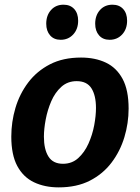

<svg xmlns="http://www.w3.org/2000/svg" viewBox="-20 -794 601 826"><path d="M328.5 -546.4Q389.4 -546.4 435.4 -524.6Q481.4 -502.8 507.4 -454.6Q533.3 -406.4 533.3 -326.9Q533.3 -264.1 515.1 -203.8Q496.9 -143.4 459.9 -94.5Q423 -45.6 366.5 -16.7Q310 12.1 232.6 12.1Q172.4 12.1 126.2 -9.9Q80.1 -31.9 54.3 -79.9Q28.6 -127.9 28.6 -206.4Q28.6 -269.4 46.4 -329.6Q64.3 -389.9 101.2 -438.9Q138.2 -488 194.7 -517.2Q251.2 -546.4 328.5 -546.4ZM309.9 -444.9Q270.9 -444.9 243.8 -420.4Q216.7 -395.9 200.5 -358.4Q184.3 -320.8 176.6 -279.8Q168.9 -238.8 168.9 -206Q168.9 -151.5 188.5 -120.5Q208 -89.4 251 -89.4Q289.6 -89.4 316.6 -113.9Q343.5 -138.3 360.6 -176.2Q377.6 -214.1 385.3 -255.2Q392.9 -296.2 392.9 -329.3Q392.9 -383.4 373.4 -414.1Q353.8 -444.9 309.9 -444.9ZM241.1 -622.8Q212 -622.8 195.5 -641.9Q178.9 -660.9 178.9 -692Q178.9 -727.9 199.5 -750.9Q220.1 -773.8 253.3 -773.8Q282.4 -773.8 299.3 -755.2Q316.2 -736.6 316.2 -704.9Q316.2 -668.7 294.9 -645.7Q273.6 -622.8 241.1 -622.8ZM451.7 -622.8Q422.6 -622.8 406.1 -641.9Q389.5 -660.9 389.5 -692Q389.5 -727.9 410.1 -750.9Q430.7 -773.8 463.9 -773.8Q493 -773.8 509.9 -755.2Q526.8 -736.6 526.8 -704.9Q526.8 -668.7 505.5 -645.7Q484.2 -622.8 451.7 -622.8Z"/></svg>

Font: Bitter Thin
Style: Italic
Weight: 100
Italic angle: -9°
Designer: Sol Matas, and Bitter project Authors
Foundry: Sol Matas
Version: Version 2.002